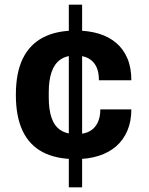

<svg xmlns="http://www.w3.org/2000/svg" viewBox="-20 -750 637 823"><path d="M275 53V-730H332V53ZM304 -68Q220 -68 163 -98Q106 -128 77 -189Q48 -250 48 -343Q48 -438 77.5 -498.5Q107 -559 164 -589Q221 -619 304 -619Q359 -619 402.5 -606Q446 -593 477.5 -566.5Q509 -540 526 -500Q543 -460 543 -406H404Q404 -442 392.5 -465Q381 -488 359 -500Q337 -512 302 -512Q263 -512 238 -494Q213 -476 201 -441Q189 -406 189 -354V-332Q189 -280 201 -245Q213 -210 239 -192.5Q265 -175 307 -175Q341 -175 363.5 -187Q386 -199 398 -223Q410 -247 410 -281H543Q543 -230 526 -190Q509 -150 478 -123Q447 -96 403 -82Q359 -68 304 -68Z"/></svg>

Font: Archivo SemiBold
Style: Bold
Weight: 700
Version: Version 2.001